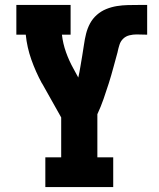

<svg xmlns="http://www.w3.org/2000/svg" viewBox="-20 -755 640 775"><path d="M163 0V-120H227V-281L150 -418L149 -419Q124 -465 106.5 -514.5Q89 -564 84 -615H46V-735H265V-615H230Q234 -579 246.5 -544Q259 -509 277 -477L296 -442Q301 -464 304.5 -486Q308 -508 312 -530.5Q316 -553 319 -575Q322 -597 327.5 -619Q333 -641 343.5 -660.5Q354 -680 371 -695Q388 -710 409 -718.5Q430 -727 452 -730.5Q474 -734 496.5 -734.5Q519 -735 541 -735Q544 -735 547 -735Q550 -735 553 -735H562Q565 -735 568 -735Q571 -735 574 -735V-615Q563 -615 552.5 -615.5Q542 -616 531 -616Q517 -616 502.5 -612.5Q488 -609 477.5 -599Q467 -589 462.5 -575Q458 -561 455 -547V-546Q446 -514 437.5 -482Q429 -450 419 -418.5Q409 -387 398 -355.5Q387 -324 373 -294V-120H437V0Z"/></svg>

Font: Iosevka Curly Slab HvEx
Style: Regular
Weight: 900
Width: 7
Monospace: yes
Designer: Belleve Invis
Foundry: Belleve Invis
Version: Version 11.1.0; ttfautohint (v1.8.3)